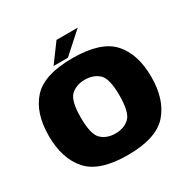

<svg xmlns="http://www.w3.org/2000/svg" viewBox="-164 -881 1027 1039"><g transform="rotate(-30 350.0 -361.5)"><path d="M345.5 4.5Q523 4.5 594.5 -76.2Q666 -157 666 -299Q666 -442 594.5 -521Q523 -600 345.5 -600Q169 -600 97.2 -521Q25.5 -442 25.5 -299Q25.5 -157 97.2 -76.2Q169 4.5 345.5 4.5ZM345.5 -130Q292.5 -130 258.8 -161.2Q225 -192.5 225 -298.5Q225 -404 258.8 -434.8Q292.5 -465.5 345.5 -465.5Q399 -465.5 432.8 -434.8Q466.5 -404 466.5 -298.5Q466.5 -192.5 432.8 -161.2Q399 -130 345.5 -130ZM237 -614H326.5L454 -728.5H321.5Z"/></g></svg>

Font: Anybody Thin ExtraBold
Style: Regular
Weight: 800
Version: Version 1.113;gftools[0.9.25]